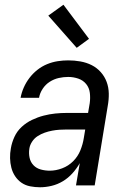

<svg xmlns="http://www.w3.org/2000/svg" viewBox="-20 -783 540 811"><path d="M149 8Q128 8 107.5 4Q87 0 71 -11Q55 -22 44 -38.5Q33 -55 28 -74.5Q23 -94 22.5 -115Q22 -136 26 -157Q30 -181 41 -205Q52 -229 71.5 -247Q91 -265 115 -276.5Q139 -288 164 -294.5Q189 -301 213.5 -303.5Q238 -306 263 -306H352L359 -347Q362 -369 359.5 -390.5Q357 -412 344 -428Q331 -444 310.5 -451Q290 -458 268 -458Q248 -458 228 -453.5Q208 -449 190 -437.5Q172 -426 160 -407.5Q148 -389 145 -370H67Q71 -392 80.5 -413.5Q90 -435 104.5 -454Q119 -473 138 -488Q157 -503 179 -512Q201 -521 223.5 -524.5Q246 -528 268 -528Q294 -528 319.5 -523.5Q345 -519 367 -508Q389 -497 405.5 -478.5Q422 -460 430.5 -437Q439 -414 439.5 -388Q440 -362 435 -335L380 0H301L317 -94Q304 -71 286 -51Q268 -31 245.5 -17.5Q223 -4 198 2Q173 8 149 8ZM190 -62Q216 -62 242.5 -72Q269 -82 289 -102Q309 -122 319.5 -148Q330 -174 334 -200L340 -236H263Q247 -236 231.5 -235Q216 -234 200 -231Q184 -228 168.5 -222.5Q153 -217 139 -208Q125 -199 115.5 -184.5Q106 -170 104 -155Q101 -135 105 -116.5Q109 -98 121.5 -85Q134 -72 152.5 -67Q171 -62 190 -62ZM304 -581 184 -717 248 -763 356 -619Z"/></svg>

Font: Iosevka SS04 Oblique
Style: Regular
Weight: 400
Italic angle: -9°
Monospace: yes
Designer: Belleve Invis
Foundry: Belleve Invis
Version: Version 19.0.0; ttfautohint (v1.8.4)